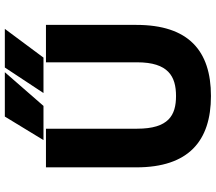

<svg xmlns="http://www.w3.org/2000/svg" viewBox="-68 -792 872 775"><g transform="rotate(-90 367.5 -404.0)"><path d="M368 12C551 12 655 -79 655 -289V-654H504V-286C504 -160 447 -129 368 -129C290 -129 236 -159 236 -286V-654H80V-289C80 -79 186 12 368 12ZM464 -820H285L190 -664H328ZM523 -664 639 -820H483L380 -664Z"/></g></svg>

Font: Falling Sky
Style: ExBd
Weight: 400
Designer: Paul D. Hunt
Foundry: Adobe Systems Incorporated
Version: Version 1.02